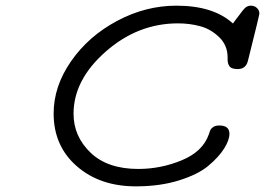

<svg xmlns="http://www.w3.org/2000/svg" viewBox="-20 -642 929 673"><path d="M168 -244.1Q168 -339.4 229 -427.2Q290 -515.1 390.1 -568.6Q490.2 -622.1 598.1 -622.1Q728 -622.1 795.9 -560.1H796.9Q800.8 -565.9 807.4 -574.5Q814 -583 816.9 -586.9Q819.8 -590.8 824.5 -596.9Q829.1 -603 831.1 -605.5Q833 -607.9 836.4 -611.6Q839.8 -615.2 842 -616.7Q844.2 -618.2 847.2 -619.6Q850.1 -621.1 853 -621.6Q856 -622.1 858.9 -622.1Q872.1 -622.1 880.6 -614Q889.2 -606 889.2 -594.2Q889.2 -589.4 849.1 -429.2Q842.3 -400.4 814 -399.9Q792 -399.9 784.9 -408.9Q777.8 -418 777.8 -434.1V-440.9Q777.8 -482.9 748.5 -511.5Q719.2 -540 682.1 -550Q645 -560.1 604 -560.1Q462.9 -560.1 350.3 -460.9Q237.8 -361.8 237.8 -243.2Q237.8 -164.1 297.4 -106.9Q356.9 -49.8 464.8 -49.8Q543.9 -49.8 617.4 -80.3Q690.9 -110.8 711.9 -170.9Q711.9 -171.9 712.9 -173.8Q715.8 -183.6 718.5 -188.2Q721.2 -192.9 728.5 -197.5Q735.8 -202.1 748 -202.1H749Q784.2 -202.1 784.2 -172.9Q784.2 -150.9 765.6 -121.3Q747.1 -91.8 710.9 -61.3Q674.8 -30.8 607.9 -9.8Q541 11.2 456.1 11.2Q330.1 11.2 249 -59.6Q168 -130.4 168 -244.1Z"/></svg>

Font: CMU Typewriter Text Variable Width
Style: Italic
Weight: 500
Italic angle: -14.04°
Version: Version 0.7.0